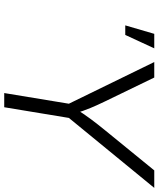

<svg xmlns="http://www.w3.org/2000/svg" viewBox="61 -830 768 931"><g transform="rotate(90 445.5 -364.0)"><path d="M430.7 0 482.4 -313.5 280.3 -727.5H355.5L470.7 -489.7Q488.3 -453.6 502.7 -419.2Q517.1 -384.8 530.8 -339.4H502.9Q531.2 -385.3 557.1 -419.9Q583 -454.6 611.8 -489.7L805.7 -727.5H890.6L551.3 -313.5L499.5 0ZM102.5 -586.9 143.6 -727.5H213.9L148.9 -586.9Z"/></g></svg>

Font: Inter 16pt Light
Style: Italic
Weight: 300
Italic angle: -9.3988°
Version: Version 4.001;git-66647c0bb